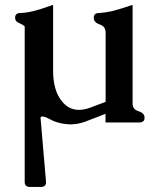

<svg xmlns="http://www.w3.org/2000/svg" viewBox="-20 -489 624 782"><path d="M410.2 -356.9Q410.2 -380.9 386 -389.4Q361.8 -397.9 361.8 -416.5Q361.8 -436 383.3 -436Q406.2 -437 435.1 -443.4Q465.8 -450.7 520 -469.2V-67.4Q520 -43.5 544.4 -35.9Q568.8 -28.3 568.8 -9.8Q568.8 9.8 546.9 9.8H409.7V-25.4L328.6 5.9Q297.4 17.6 266.6 17.6Q258.3 17.6 250.5 16.6Q211.9 12.7 183.1 -3.4Q162.6 -14.6 152.8 -14.6Q147 -14.6 145 -10.7L167.5 252V253.4Q167.5 272.5 145.5 272.5H102.1Q80.6 272.5 80.6 252.4V-381.3Q73.7 -388.7 57.6 -395.3Q41.5 -401.9 41.5 -416.5Q41.5 -436 63 -436Q87.9 -437 115.7 -443.8Q131.8 -447.8 147.2 -452.6Q162.6 -457.5 196.3 -469.2V-201.2Q196.3 -120.1 232.4 -76.2Q260.3 -41.5 301.3 -41.5Q322.8 -41.5 348.1 -50.8L410.2 -74.2Z"/></svg>

Font: Caudex
Style: Bold
Weight: 700
Version: Version 1.01